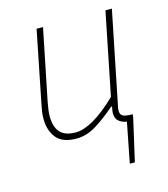

<svg xmlns="http://www.w3.org/2000/svg" viewBox="-100 -557 708 808"><g transform="rotate(-15 254.0 -153.0)"><path d="M366 172 400 -2Q381 -5 366.5 -16Q352 -27 352 -52Q352 -58 353.5 -65.5Q355 -73 356 -80H352Q307 -41 264.5 -14.5Q222 12 178 12Q117 12 90.5 -20.5Q64 -53 64 -104Q64 -122 66 -134.5Q68 -147 72 -168L134 -478H162L100 -172Q96 -150 94 -136.5Q92 -123 92 -108Q92 -62 113 -38Q134 -14 182 -14Q215 -14 260 -39.5Q305 -65 362 -120L434 -478H462L380 -72Q379 -68 378.5 -64.5Q378 -61 378 -56Q378 -38 389.5 -32Q401 -26 432 -26L430 -12L388 172Z"/></g></svg>

Font: Source Sans Variable
Style: Italic
Weight: 200
Italic angle: -11°
Designer: Paul D. Hunt
Foundry: Adobe Systems Incorporated
Version: Version 3.006;hotconv 1.0.111;makeotfexe 2.5.65597